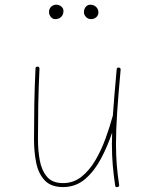

<svg xmlns="http://www.w3.org/2000/svg" viewBox="-20 -776 629 805"><path d="M485.8 -483.4Q476.1 -378.9 471.2 -304.7Q466.3 -230.5 466.3 -172.4Q466.3 -124 469.7 -83.3Q473.1 -42.5 479.5 -1Q481 6.3 473.1 8.3Q463.9 10.3 462.9 2Q456.5 -40 452.9 -81.8Q449.2 -123.5 449.2 -172.4Q449.2 -195.3 450.2 -220.2Q431.6 -164.6 404.1 -112.1Q376.5 -59.6 337.2 -25.6Q297.9 8.3 244.1 8.3Q193.4 8.3 167 -20.3Q140.6 -48.8 131.6 -94.5Q122.6 -140.1 122.6 -190.9Q122.6 -265.1 123.8 -336.4Q125 -407.7 128.9 -488.8Q128.9 -496.6 137.2 -496.6Q145.5 -496.6 145.5 -487.8Q141.6 -406.7 140.4 -335.9Q139.2 -265.1 139.2 -190.9Q139.2 -146 146.7 -104Q154.3 -62 176.8 -35.2Q199.2 -8.3 244.1 -8.3Q288.1 -8.3 321.5 -34.9Q355 -61.5 379.9 -104Q404.8 -146.5 422.6 -195.6Q440.4 -244.6 452.6 -289.6L453.1 -291Q456.1 -332 460 -380.1Q463.9 -428.2 469.2 -485.4Q470.2 -493.7 478.5 -492.7Q486.3 -491.7 485.8 -483.4ZM392.6 -724.6Q392.6 -711.4 383.3 -703.6Q374 -695.8 361.8 -695.8Q348.6 -695.8 340.3 -705.1Q332 -714.4 332 -724.1Q332 -738.8 339.8 -747.6Q347.7 -756.3 358.4 -756.3Q373.5 -756.3 383.1 -746.8Q392.6 -737.3 392.6 -724.6ZM246.1 -730.5Q246.1 -714.8 236.6 -705.3Q227.1 -695.8 211.4 -695.8Q200.7 -695.8 193.1 -705.1Q185.5 -714.4 185.5 -726.1Q185.5 -738.8 194.3 -747.6Q203.1 -756.3 215.8 -756.3Q227.5 -756.3 236.8 -748.8Q246.1 -741.2 246.1 -730.5Z"/></svg>

Font: Mikhak-DS2-FD Thin
Style: Regular
Weight: 100
Designer: Amin Abedi
Version: Version 3.2